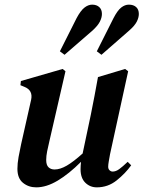

<svg xmlns="http://www.w3.org/2000/svg" viewBox="-20 -793 618 827"><path d="M136 14Q103 14 79 -5.5Q55 -25 55 -66Q55 -89 60 -117Q65 -145 71 -172L114 -363Q123 -404 85 -419L68 -426L70 -444L250 -496L262 -486L193 -186Q187 -161 183 -141Q179 -121 179 -104Q179 -82 189 -72.5Q199 -63 215 -63Q239 -63 267.5 -79.5Q296 -96 336 -132L337 -137L371 -298Q379 -339 387 -379.5Q395 -420 402 -461L519 -496L532 -486L454 -129Q451 -112 448.5 -98Q446 -84 446 -75Q446 -65 452 -59.5Q458 -54 465 -54Q479 -54 493.5 -64.5Q508 -75 530 -96L545 -81Q520 -46 482.5 -16Q445 14 397 14Q368 14 347.5 -6Q327 -26 327 -64Q327 -79 329 -96Q277 -44 228.5 -15Q180 14 136 14ZM238 -572 310 -715Q327 -747 343.5 -760Q360 -773 377 -773Q396 -773 407.5 -762.5Q419 -752 419 -733Q419 -717 410 -699.5Q401 -682 378 -661L258 -557ZM397 -572 469 -715Q486 -748 502 -760.5Q518 -773 535 -773Q555 -773 566.5 -762.5Q578 -752 578 -733Q578 -717 569 -699.5Q560 -682 536 -661L417 -557Z"/></svg>

Font: DM Serif Text
Style: Italic
Weight: 400
Italic angle: -12°
Designer: Colophon Foundry, Frank Grießhammer
Foundry: Colophon Foundry
Version: Version 5.100; ttfautohint (v1.8.2)